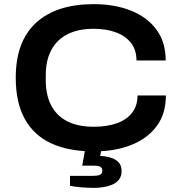

<svg xmlns="http://www.w3.org/2000/svg" viewBox="-20 -719 874 927"><path d="M433 12Q311 12 227 -27Q143 -66 99.5 -145Q56 -224 56 -344Q56 -519 154 -609Q252 -699 433 -699Q533 -699 611.5 -668Q690 -637 735 -576.5Q780 -516 780 -427H639Q639 -477 613 -511Q587 -545 540.5 -562.5Q494 -580 432 -580Q358 -580 306.5 -554Q255 -528 228 -478Q201 -428 201 -356V-332Q201 -259 228 -208.5Q255 -158 306.5 -132.5Q358 -107 433 -107Q497 -107 544.5 -124Q592 -141 618 -175Q644 -209 644 -258H781Q781 -170 736.5 -110Q692 -50 613.5 -19Q535 12 433 12ZM434 188Q405 188 373.5 185.5Q342 183 318 178V130H431Q451 130 462.5 125Q474 120 474 105Q474 92 465 86.5Q456 81 433 81H377L395 -20H473L464 34Q492 35 515.5 42.5Q539 50 553 65Q567 80 567 107Q567 132 554.5 148Q542 164 522 172.5Q502 181 479 184.5Q456 188 434 188Z"/></svg>

Font: Archivo SemiExpanded SemiBold
Style: Regular
Weight: 600
Width: 6
Designer: Hector Gatti
Foundry: Omnibus-Type
Version: Version 2.001